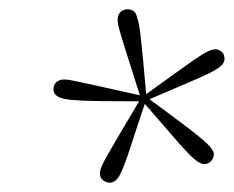

<svg xmlns="http://www.w3.org/2000/svg" viewBox="-20 -771 503 413"><path d="M233 -728Q233 -739 239 -745Q245 -751 255 -751Q262 -751 267.5 -747Q273 -743 275 -733Q279 -722 281.5 -701.5Q284 -681 287.5 -645Q291 -609 296 -551L286 -550Q267 -610 255.5 -646Q244 -682 238.5 -701Q233 -720 233 -728ZM95 -579Q95 -589 101.5 -594.5Q108 -600 118 -600Q127 -600 145 -596Q163 -592 200 -584Q237 -576 299 -562L297 -553Q236 -553 196.5 -553.5Q157 -554 135 -556Q113 -558 104 -563.5Q95 -569 95 -579ZM195 -398Q195 -408 204 -424.5Q213 -441 233 -475Q253 -509 288 -568L297 -564Q273 -493 260 -452.5Q247 -412 238 -395Q229 -378 216 -378Q209 -378 202 -383Q195 -388 195 -398ZM279 -562 286 -569Q346 -525 379 -500Q412 -475 425.5 -462Q439 -449 440 -440Q440 -431 434 -424.5Q428 -418 420 -418Q410 -418 395.5 -431Q381 -444 354 -475.5Q327 -507 279 -562ZM443 -665Q450 -665 456.5 -660Q463 -655 463 -644Q463 -636 454.5 -628.5Q446 -621 426 -611.5Q406 -602 371.5 -587.5Q337 -573 284 -550L280 -558Q337 -599 369.5 -622.5Q402 -646 418 -655.5Q434 -665 443 -665Z"/></svg>

Font: Source Serif 4 48pt Light
Style: Italic
Weight: 300
Italic angle: -12°
Designer: Frank Grießhammer
Foundry: Adobe Systems Incorporated
Version: Version 4.004;hotconv 1.0.116;makeotfexe 2.5.65601